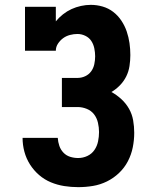

<svg xmlns="http://www.w3.org/2000/svg" viewBox="-20 -763 640 791"><path d="M302 8Q273 8 244.5 3.5Q216 -1 189.5 -12Q163 -23 141 -42Q119 -61 103.5 -85.5Q88 -110 80.5 -138Q73 -166 73 -195H218Q219 -178 224.5 -162Q230 -146 241.5 -134Q253 -122 269 -117Q285 -112 302 -112Q322 -112 340 -120.5Q358 -129 369 -145Q380 -161 384 -180.5Q388 -200 388 -219Q388 -238 383.5 -257.5Q379 -277 367.5 -292Q356 -307 337.5 -314.5Q319 -322 300 -322H235V-442H300Q316 -442 331 -449Q346 -456 355.5 -469Q365 -482 368.5 -498.5Q372 -515 372 -531Q372 -547 368.5 -564Q365 -581 356 -594.5Q347 -608 331.5 -615.5Q316 -623 299 -623Q284 -623 268.5 -619Q253 -615 240.5 -606Q228 -597 219 -583.5Q210 -570 210 -554H83V-735H210V-675Q223 -691 239.5 -704Q256 -717 274.5 -725.5Q293 -734 313.5 -738.5Q334 -743 354 -743Q379 -743 403 -736Q427 -729 446.5 -714Q466 -699 480 -678Q494 -657 502 -633.5Q510 -610 513.5 -585.5Q517 -561 517 -536Q517 -514 513.5 -491Q510 -468 500 -448Q490 -428 474 -411.5Q458 -395 439 -384Q461 -372 480 -354.5Q499 -337 511.5 -315Q524 -293 528.5 -267.5Q533 -242 533 -216Q533 -186 527 -156Q521 -126 507 -99Q493 -72 470.5 -50.5Q448 -29 420.5 -15.5Q393 -2 363 3Q333 8 302 8Z"/></svg>

Font: Iosevka Etoile Heavy
Style: Regular
Weight: 900
Designer: Belleve Invis
Foundry: Belleve Invis
Version: Version 22.1.2; ttfautohint (v1.8.4)